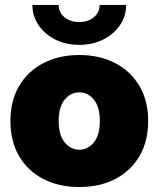

<svg xmlns="http://www.w3.org/2000/svg" viewBox="-20 -752 647 784"><path d="M303.7 11.7Q220.2 11.7 156.7 -21.2Q93.3 -54.2 57.9 -114.7Q22.5 -175.3 22.5 -257.8Q22.5 -340.3 57.9 -400.6Q93.3 -460.9 156.7 -494.1Q220.2 -527.3 303.7 -527.3Q387.7 -527.3 450.9 -494.1Q514.2 -460.9 549.6 -400.6Q585 -340.3 585 -257.8Q585 -175.3 549.6 -114.7Q514.2 -54.2 450.9 -21.2Q387.7 11.7 303.7 11.7ZM303.7 -140.6Q338.4 -140.6 363 -170.2Q387.7 -199.7 387.7 -257.8Q387.7 -315.9 363 -345.5Q338.4 -375 303.7 -375Q269 -375 244.4 -345.5Q219.7 -315.9 219.7 -257.8Q219.7 -199.7 244.4 -170.2Q269 -140.6 303.7 -140.6ZM303.7 -568.8Q249 -568.8 205.8 -590.6Q162.6 -612.3 137.5 -649.4Q112.3 -686.5 112.3 -731.9H219.7Q219.7 -701.2 243.2 -681.6Q266.6 -662.1 303.7 -662.1Q340.3 -662.1 363.5 -681.6Q386.7 -701.2 386.7 -731.9H495.1Q495.1 -686.5 470 -649.4Q444.8 -612.3 401.6 -590.6Q358.4 -568.8 303.7 -568.8Z"/></svg>

Font: Inter Display Black
Style: Regular
Weight: 900
Designer: Rasmus Andersson
Foundry: rsms
Version: Version 4.000;git-a52131595